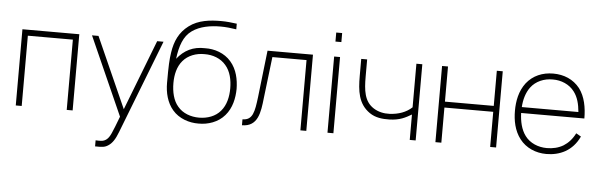

<svg xmlns="http://www.w3.org/2000/svg" viewBox="-57 -957 4403 1412"><g transform="rotate(5 2144.5 -250.5)"><path d="M492.7 -562.5H72.9V0H116.7V-518.8H449V0H492.7Z M1067.7 -561.5 866.7 -41.7 634.4 -562.5H586.5L843.8 15.6C796.9 138.5 785.4 169.8 760.4 189.6C738.5 206.3 719.8 206.3 680.2 204.2V249C732.3 250 752.1 249 778.1 231.3C805.2 213.5 826 183.3 846.9 128.1L1114.6 -561.5Z M1422.9 -540.6C1335.4 -543.8 1269.8 -510.4 1217.7 -444.8C1229.2 -538.5 1254.2 -613.5 1313.5 -655.2C1371.9 -696.9 1449 -709.4 1524 -709.4C1561.5 -709.4 1600 -705.2 1639.6 -699V-740.6C1601 -745.8 1563.5 -750 1524 -750C1443.8 -750 1356.2 -741.7 1287.5 -689.6C1220.8 -639.6 1189.6 -571.9 1177.1 -487.5C1168.8 -434.4 1166.7 -388.5 1166.7 -262.5C1166.7 -190.6 1184.4 -117.7 1230.2 -64.6C1278.1 -8.3 1354.2 16.7 1422.9 15.6C1492.7 16.7 1567.7 -8.3 1615.6 -64.6C1664.6 -120.8 1679.2 -194.8 1680.2 -262.5C1679.2 -331.2 1664.6 -405.2 1615.6 -461.5C1567.7 -517.7 1492.7 -542.7 1422.9 -540.6ZM1422.9 -496.9C1484.4 -497.9 1543.8 -476 1581.2 -431.3C1619.8 -387.5 1633.3 -324 1633.3 -262.5C1633.3 -201 1619.8 -138.5 1581.2 -93.8C1543.8 -49 1484.4 -28.1 1422.9 -28.1C1362.5 -28.1 1302.1 -49 1264.6 -94.8C1228.1 -136.5 1213.5 -200 1213.5 -265.6C1213.5 -327.1 1227.1 -387.5 1264.6 -431.3C1302.1 -476 1362.5 -497.9 1422.9 -496.9Z M1882.3 -562.5 1842.7 -217.7C1829.2 -107.3 1818.8 -43.8 1742.7 -43.8V0C1861.5 0 1874 -108.3 1885.4 -212.5L1921.9 -518.8H2174V0H2217.7V-562.5Z M2374 -739.6V-672.9H2417.7V-739.6ZM2374 -562.5V0H2417.7V-562.5Z M2981.3 -562.5V-240.6C2938.5 -201 2882.3 -181.2 2816.7 -178.1C2774 -176 2732.3 -185.4 2697.9 -207.3C2626 -253.1 2617.7 -335.4 2617.7 -436.5V-562.5H2574V-436.5C2574 -327.1 2584.4 -231.3 2671.9 -170.8C2715.6 -140.6 2766.7 -135.4 2818.8 -136.5C2895.8 -138.5 2936.5 -161.5 2981.3 -187.5V0H3025V-562.5Z M3575 -562.5V-303.1H3214.6V-562.5H3170.8V0H3214.6V-259.4H3575V0H3618.8V-562.5Z M4112.5 -59.4C4076 -37.5 4034.4 -28.1 3990.6 -28.1C3927.1 -28.1 3865.6 -53.1 3829.2 -102.1C3794.8 -147.9 3782.3 -208.3 3780.2 -268.8H4246.9C4246.9 -349 4232.3 -429.2 4187.5 -488.5C4139.6 -549 4069.8 -578.1 3990.6 -578.1C3911.5 -578.1 3841.7 -549 3793.8 -488.5C3746.9 -427.1 3733.3 -352.1 3733.3 -281.2C3733.3 -211.5 3746.9 -135.4 3793.8 -75C3839.6 -15.6 3912.5 15.6 3990.6 15.6C4039.6 15.6 4087.5 5.2 4130.2 -18.8C4171.9 -42.7 4208.3 -80.2 4233.3 -134.4L4196.9 -155.2C4175 -111.5 4145.8 -80.2 4112.5 -59.4ZM3829.2 -460.4C3865.6 -509.4 3927.1 -535.4 3990.6 -534.4C4053.1 -535.4 4114.6 -509.4 4151 -460.4C4181.2 -420.8 4193.8 -370.8 4199 -312.5H3781.3C3784.4 -366.7 3799 -419.8 3829.2 -460.4Z"/></g></svg>

Font: Manrope Thin
Style: Regular
Weight: 100
Width: 4
Designer: Michael Sharanda
Foundry: Michael Sharanda
Version: Version 2.000;PS 002.000;hotconv 1.0.88;makeotf.lib2.5.64775